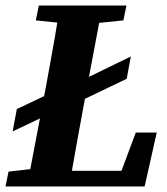

<svg xmlns="http://www.w3.org/2000/svg" viewBox="-22 -677 607 697"><path d="M108 -603 119 -657H437L426 -603L338 -594L301 -398L453 -472L438 -391L286 -318L285 -311Q273 -247 261.5 -183.5Q250 -120 239 -57H419L471 -196H547L503 0H-2L9 -54L88 -63L123 -247L24 -200L39 -281L138 -328L142 -347Q153 -409 164.5 -471Q176 -533 186 -595Z"/></svg>

Font: Source Serif Pro
Style: Bold Italic
Weight: 700
Italic angle: -12°
Designer: Frank Grießhammer
Foundry: Adobe Systems Incorporated
Version: Version 3.001;hotconv 1.0.111;makeotfexe 2.5.65597